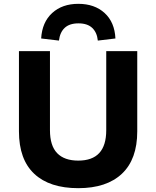

<svg xmlns="http://www.w3.org/2000/svg" viewBox="-20 -972 816 1003"><path d="M389 11Q239 11 159 -64Q79 -139 79 -286V-705H241V-292Q241 -211 278.5 -172Q316 -133 389 -133Q462 -133 498.5 -172.5Q535 -212 535 -292V-705H697V-286Q697 -140 617 -64.5Q537 11 389 11ZM288 -760 195 -771Q200 -856 252.5 -904Q305 -952 389 -952Q474 -952 526.5 -904Q579 -856 583 -771L491 -760Q487 -802 462 -826Q437 -850 390 -850Q343 -850 318 -826.5Q293 -803 288 -760Z"/></svg>

Font: Nunito Sans 8pt ExtraBold
Style: Regular
Weight: 800
Version: Version 3.101;gftools[0.9.27]